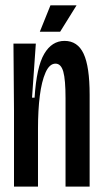

<svg xmlns="http://www.w3.org/2000/svg" viewBox="-20 -689 378 709"><path d="M31.7 -281 29.7 -528H112.3L98.3 -328.3H107.7Q115 -442 143.2 -490Q171.3 -538 218.3 -538Q266.7 -538 288.8 -490.5Q311 -443 311 -339.3V0H222V-326Q222 -395 213.7 -424.5Q205.3 -454 185 -454Q162.7 -454 148.2 -421.2Q133.7 -388.3 127 -335.2Q120.3 -282 120.3 -213.3V0H31.7ZM127 -571.7 166.3 -669.3H262.7L202 -571.7Z"/></svg>

Font: Bricolage Grotesque 96pt Condensed ExBd
Style: Regular
Weight: 800
Width: 3
Designer: Mathieu Triay
Foundry: Atelier Triay
Version: Version 1.001;Glyphs 3.2 (3207)